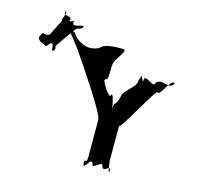

<svg xmlns="http://www.w3.org/2000/svg" viewBox="-130 -1123 1357 1259"><g transform="rotate(15 548.5 -493.5)"><path d="M89 -716C99 -710 102 -709 122 -736C155 -756 133 -680 155 -696C174 -723 138 -670 158 -697C175 -735 144 -708 172 -747C191 -774 226 -825 246 -852C278 -897 269 -862 304 -893C323 -920 283 -869 303 -896C307 -920 233 -869 233 -907C252 -934 189 -892 209 -919C211 -955 151 -924 166 -965C185 -992 143 -937 163 -964C187 -978 146 -892 157 -902C176 -929 84 -759 104 -786C116 -799 97 -781 71 -786C55 -794 55 -790 41 -760C39 -734 65 -729 89 -716ZM329 -710C366 -654 556 -379 556 -334V-84C556 -21 536 -84 536 -28C536 17 539 -72 539 -27C548 9 577 -91 594 -46C594 -1 660 -91 660 -46C678 -1 715 -82 715 -27C715 18 717 -73 717 -28C707 7 698 -111 698 -84V-334C698 -289 886 -651 886 -606C909 -596 952 -724 980 -693C980 -648 979 -741 979 -696C952 -636 896 -710 855 -665C855 -620 776 -710 776 -665C776 -620 755 -715 753 -674C753 -629 750 -717 750 -672C752 -623 748 -699 744 -648C744 -603 658 -560 658 -515C641 -443 625 -488 625 -419C625 -374 628 -464 628 -419C628 -398 613 -533 595 -515C595 -470 509 -602 532 -602C551 -608 548 -623 550 -672C550 -717 549 -721 586 -777C620 -829 606 -825 572 -825C544 -825 465 -824 444 -792C382 -760 325 -776 276 -823C255 -855 253 -853 225 -853C225 -839 269 -800 329 -710Z"/></g></svg>

Font: Hussar Przerywany
Style: Regular
Weight: 400
Foundry: Cannot Into Space Fonts
Version: Version 0.982